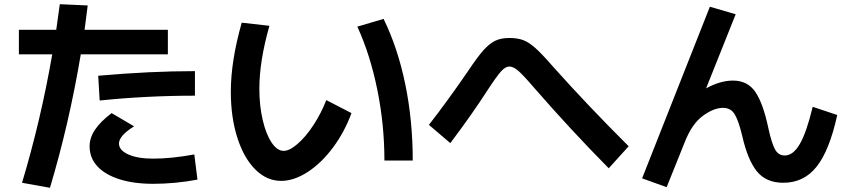

<svg xmlns="http://www.w3.org/2000/svg" viewBox="-20 -829 4040 915"><path d="M229 -570H70V-687H248Q259 -763 265 -809L398 -803L383 -687H780V-570H365Q309 -237 218 66L85 42Q174 -254 229 -570ZM512 -290 619 -227Q547 -182 547 -145Q547 -113 591.5 -93Q636 -73 710 -73Q797 -73 906 -93L921 27Q814 47 710 47Q617 47 548.5 25Q480 3 443.5 -37Q407 -77 407 -132Q407 -172 432.5 -210.5Q458 -249 512 -290ZM909 -490V-373Q678 -373 455 -350L448 -468Q695 -490 909 -490Z M1080 -392Q1080 -538 1132 -721L1264 -706Q1216 -538 1216 -406Q1216 -325 1232 -257Q1248 -189 1274.5 -149.5Q1301 -110 1332 -110Q1360 -110 1399 -144Q1438 -178 1474.5 -234Q1511 -290 1535 -352L1655 -290Q1622 -200 1567 -126Q1512 -52 1446.5 -9.5Q1381 33 1320 33Q1251 33 1196.5 -21.5Q1142 -76 1111 -173Q1080 -270 1080 -392ZM1808 -739Q1876 -600 1911.5 -427Q1947 -254 1947 -64H1812Q1812 -235 1778 -402Q1744 -569 1683 -702Z M2526 -410Q2473 -472 2449.5 -492Q2426 -512 2407 -512Q2389 -512 2368 -489Q2347 -466 2300 -394Q2232 -288 2126 -147L2024 -234Q2110 -344 2209 -488Q2254 -556 2283.5 -589Q2313 -622 2340.5 -635Q2368 -648 2407 -648Q2446 -648 2473 -638Q2500 -628 2531.5 -600Q2563 -572 2615 -512Q2784 -323 2976 -132L2881 -27Q2702 -208 2526 -410Z M3040 21 3363 -797 3486 -761 3345 -408Q3413 -445 3473 -445Q3543 -445 3580 -390.5Q3617 -336 3642 -217Q3657 -148 3673 -118Q3689 -88 3720 -88Q3760 -88 3792 -143.5Q3824 -199 3853 -320L3970 -281Q3933 -112 3872 -35Q3811 42 3713 42Q3631 42 3587 -12.5Q3543 -67 3517 -182Q3500 -253 3481.5 -284Q3463 -315 3426 -315Q3381 -315 3329 -276.5Q3277 -238 3243 -151L3157 63Z"/></svg>

Font: Enso
Style: Bold
Weight: 700
Designer: Coji Morishita
Foundry: UNDERFOREST DESIGN
Version: Version 1.000